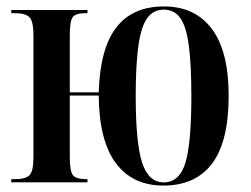

<svg xmlns="http://www.w3.org/2000/svg" viewBox="-20 -567 780 597"><path d="M488 10Q392 10 340 -60Q288 -130 287 -270H197V-79Q197 -34 207 -22Q217 -10 247 -10H252V0H15V-10H27Q59 -10 71.5 -22Q84 -34 84 -79V-457Q84 -501 71.5 -513.5Q59 -526 27 -526H15V-536H252V-526H245Q215 -526 206 -513.5Q197 -501 197 -457V-280H287Q291 -416 341.5 -481.5Q392 -547 490 -547Q586 -547 638.5 -477.5Q691 -408 691 -269Q691 -127 639.5 -58.5Q588 10 488 10ZM489 0Q538 0 556.5 -61Q575 -122 575 -269Q575 -367 567 -426Q559 -485 540.5 -511Q522 -537 489 -537Q457 -537 438 -511Q419 -485 410.5 -426Q402 -367 402 -269Q402 -122 422 -61Q442 0 489 0Z"/></svg>

Font: Noto Serif Display ExtraCondensed SemiBold
Style: Regular
Weight: 600
Width: 2
Designer: Monotype Design Team
Foundry: Monotype Imaging Inc.
Version: Version 2.009